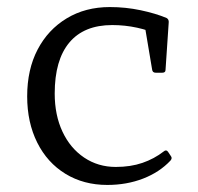

<svg xmlns="http://www.w3.org/2000/svg" viewBox="-20 -517 562 544"><path d="M284 7Q217 7 165.5 -24.5Q114 -56 85.5 -113Q57 -170 57 -244Q57 -320 86.5 -376.5Q116 -433 169 -465Q222 -497 291 -497Q336 -497 378.5 -488Q421 -479 452 -466Q459 -462 458 -453L449 -319Q449 -311 440 -311H421Q412 -311 411 -320L390 -445L429 -418Q403 -431 368.5 -438.5Q334 -446 298 -446Q218 -446 176.5 -396.5Q135 -347 135 -252Q135 -191 157 -144Q179 -97 218.5 -70.5Q258 -44 308 -44Q350 -44 383.5 -55.5Q417 -67 444 -88Q451 -94 456 -87L464 -75Q469 -69 463 -62Q432 -29 385.5 -11Q339 7 284 7Z"/></svg>

Font: Hahmlet Light
Style: Regular
Weight: 300
Designer: Minjoo Ham & Mark Frömberg
Foundry: hypertype
Version: Version 1.002